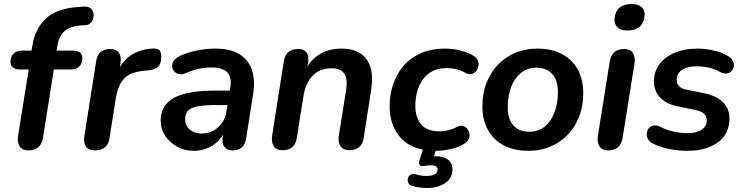

<svg xmlns="http://www.w3.org/2000/svg" viewBox="-20 -741 3704 956"><path d="M121 8Q92 8 78.5 -11.5Q65 -31 70 -65L123 -395H81Q57 -395 44.5 -405Q32 -415 32 -433Q32 -459 47.5 -474Q63 -489 89 -489H151L135 -476L141 -513Q155 -599 209 -649Q263 -699 367 -706L399 -708Q419 -709 430 -700.5Q441 -692 444.5 -678.5Q448 -665 444.5 -651Q441 -637 431.5 -627Q422 -617 407 -616L380 -614Q328 -610 301 -586Q274 -562 266 -515L260 -479L251 -489H341Q365 -489 377.5 -479.5Q390 -470 390 -452Q390 -425 374.5 -410Q359 -395 333 -395H248L194 -54Q183 8 121 8Z M452 8Q422 8 408.5 -10.5Q395 -29 400 -63L459 -437Q468 -497 529 -497Q558 -497 571.5 -479Q585 -461 580 -427L571 -371H561Q581 -430 627 -462.5Q673 -495 736 -499Q764 -501 773.5 -491Q783 -481 783 -458Q783 -425 768 -409.5Q753 -394 721 -391L692 -388Q625 -381 596 -347.5Q567 -314 557 -254L525 -52Q516 8 452 8Z M944 10Q899 10 862 -10.5Q825 -31 802.5 -65Q780 -99 780 -141Q780 -218 846.5 -254Q913 -290 1055 -290H1135L1124 -218H1061Q1002 -218 967 -212Q932 -206 917 -191Q902 -176 902 -149Q902 -114 925.5 -95Q949 -76 983 -76Q1015 -76 1041 -89.5Q1067 -103 1085 -128.5Q1103 -154 1108 -189L1127 -308Q1135 -355 1112.5 -380Q1090 -405 1034 -405Q1001 -405 970 -398.5Q939 -392 906 -377Q887 -369 872 -372Q857 -375 847.5 -385.5Q838 -396 837 -410.5Q836 -425 845.5 -439Q855 -453 877 -463Q919 -482 964.5 -490.5Q1010 -499 1050 -499Q1129 -499 1174 -470Q1219 -441 1235 -391Q1251 -341 1241 -277L1206 -54Q1197 8 1138 8Q1111 8 1097.5 -9.5Q1084 -27 1089 -61L1099 -124L1106 -104Q1092 -65 1066.5 -39.5Q1041 -14 1009.5 -2Q978 10 944 10Z M1386 7Q1357 7 1343.5 -12.5Q1330 -32 1335 -66L1393 -435Q1402 -497 1465 -497Q1493 -497 1506 -480Q1519 -463 1514 -429L1504 -365L1500 -390Q1525 -443 1571.5 -471Q1618 -499 1681 -499Q1735 -499 1771.5 -477Q1808 -455 1823.5 -409.5Q1839 -364 1828 -293L1791 -55Q1782 7 1719 7Q1690 7 1676 -12.5Q1662 -32 1667 -66L1703 -291Q1712 -346 1694.5 -373.5Q1677 -401 1631 -401Q1572 -401 1536.5 -364Q1501 -327 1491 -263L1458 -55Q1449 7 1386 7Z M2153 10Q2036 10 1978 -51.5Q1920 -113 1920 -213Q1920 -267 1936.5 -318.5Q1953 -370 1987 -410.5Q2021 -451 2073.5 -475Q2126 -499 2197 -499Q2233 -499 2268 -490.5Q2303 -482 2330 -468Q2350 -457 2357.5 -442.5Q2365 -428 2362.5 -413Q2360 -398 2351 -387Q2342 -376 2328 -372.5Q2314 -369 2298 -378Q2275 -391 2252.5 -396.5Q2230 -402 2205 -402Q2162 -402 2132 -386Q2102 -370 2083.5 -342.5Q2065 -315 2056.5 -282Q2048 -249 2048 -214Q2048 -157 2076.5 -122Q2105 -87 2171 -87Q2190 -87 2211.5 -92Q2233 -97 2257 -110Q2271 -117 2284 -114Q2297 -111 2306 -100.5Q2315 -90 2317.5 -76.5Q2320 -63 2314 -49Q2308 -35 2290 -24Q2264 -8 2225 1Q2186 10 2153 10ZM2107 195Q2088 195 2070 192.5Q2052 190 2035 186Q2019 182 2013.5 170.5Q2008 159 2011 147Q2014 135 2024.5 128.5Q2035 122 2051 127Q2062 131 2075.5 133Q2089 135 2102 135Q2130 135 2144.5 127Q2159 119 2159 103Q2159 93 2151 87.5Q2143 82 2125 82Q2118 82 2110.5 82.5Q2103 83 2095 85Q2087 86 2081 86Q2075 86 2071 82Q2067 77 2066.5 72Q2066 67 2068 59L2093 -20H2159L2135 56L2104 45Q2116 41 2128 39Q2140 37 2150 37Q2189 37 2211 54Q2233 71 2233 103Q2233 145 2197 170Q2161 195 2107 195Z M2612 10Q2540 10 2488.5 -17Q2437 -44 2409.5 -94Q2382 -144 2382 -211Q2382 -277 2403 -330Q2424 -383 2461.5 -421Q2499 -459 2548 -479Q2597 -499 2654 -499Q2726 -499 2777.5 -472Q2829 -445 2856.5 -395.5Q2884 -346 2884 -278Q2884 -212 2863 -159Q2842 -106 2804.5 -68Q2767 -30 2718 -10Q2669 10 2612 10ZM2615 -85Q2661 -85 2692.5 -111Q2724 -137 2741 -182Q2758 -227 2758 -282Q2758 -341 2729.5 -372.5Q2701 -404 2651 -404Q2606 -404 2574 -378Q2542 -352 2525 -307.5Q2508 -263 2508 -207Q2508 -148 2536.5 -116.5Q2565 -85 2615 -85Z M3008 8Q2979 8 2965.5 -11.5Q2952 -31 2957 -65L3016 -435Q3027 -497 3088 -497Q3117 -497 3130.5 -478Q3144 -459 3139 -424L3080 -54Q3069 8 3008 8ZM3104 -589Q3070 -589 3053.5 -605.5Q3037 -622 3040 -652Q3044 -686 3066 -703.5Q3088 -721 3125 -721Q3159 -721 3176 -704.5Q3193 -688 3189 -658Q3185 -624 3163.5 -606.5Q3142 -589 3104 -589Z M3402 10Q3355 10 3310.5 0.5Q3266 -9 3233 -25Q3214 -34 3206.5 -48.5Q3199 -63 3200.5 -77.5Q3202 -92 3210.5 -102.5Q3219 -113 3233.5 -116Q3248 -119 3266 -110Q3298 -94 3333 -86Q3368 -78 3402 -78Q3449 -78 3474 -95.5Q3499 -113 3499 -142Q3499 -162 3485 -175Q3471 -188 3444 -193L3352 -212Q3297 -223 3266.5 -255.5Q3236 -288 3236 -337Q3236 -382 3261.5 -418.5Q3287 -455 3336.5 -477Q3386 -499 3456 -499Q3492 -499 3533.5 -489.5Q3575 -480 3605 -462Q3622 -452 3629 -437.5Q3636 -423 3633.5 -409.5Q3631 -396 3622 -386.5Q3613 -377 3598 -375Q3583 -373 3565 -383Q3540 -397 3510 -404Q3480 -411 3450 -411Q3401 -411 3375 -392.5Q3349 -374 3349 -344Q3349 -326 3360.5 -313Q3372 -300 3397 -295L3489 -276Q3549 -263 3580.5 -231.5Q3612 -200 3612 -151Q3612 -74 3554.5 -32Q3497 10 3402 10Z"/></svg>

Font: Nunito Variable Extra Light
Style: Italic
Weight: 200
Italic angle: -9°
Designer: Vernon Adams
Foundry: Vernon Adams
Version: Version 3.602